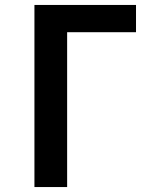

<svg xmlns="http://www.w3.org/2000/svg" viewBox="-20 -755 640 775"><path d="M119 0V-735H529V-625H251V0Z"/></svg>

Font: Iosevka Custom XBdEx
Style: Regular
Weight: 800
Width: 7
Monospace: yes
Designer: Belleve Invis
Foundry: Belleve Invis
Version: Version 11.2.4; ttfautohint (v1.8.4)